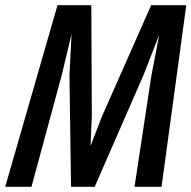

<svg xmlns="http://www.w3.org/2000/svg" viewBox="-53 -718 736 738"><path d="M168 -698H298L300 -273L295 -157L340 -273L528 -698H663L568 0H464L529 -428L559 -584L498 -428L311 0H220L214 -428L222 -587L184 -428L68 0H-33Z"/></svg>

Font: Azeret Mono
Style: Italic
Weight: 400
Italic angle: -12°
Designer: Martin Vácha
Foundry: Displaay
Version: Version 1.000; Glyphs 3.0.3, build 3074